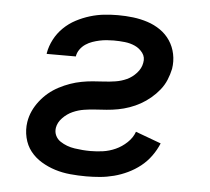

<svg xmlns="http://www.w3.org/2000/svg" viewBox="-44 -575 688 630"><g transform="rotate(5 300.0 -260.0)"><path d="M262 8Q235 8 209 5.5Q183 3 159 -4.5Q135 -12 113.5 -25Q92 -38 77 -57Q62 -76 56 -101.5Q50 -127 54 -153Q57 -172 65 -189.5Q73 -207 85.5 -223Q98 -239 113 -251.5Q128 -264 146 -273.5Q164 -283 182.5 -289.5Q201 -296 219.5 -299.5Q238 -303 256 -304.5Q274 -306 293 -307Q312 -308 331 -311Q350 -314 367.5 -322Q385 -330 399 -345.5Q413 -361 416 -379Q420 -398 409.5 -412Q399 -426 383.5 -433Q368 -440 350 -442Q332 -444 313 -444Q302 -444 290 -443Q278 -442 266.5 -439.5Q255 -437 243.5 -433Q232 -429 221.5 -422Q211 -415 203.5 -404.5Q196 -394 194 -382V-381H98V-384Q102 -407 113.5 -429Q125 -451 143 -468.5Q161 -486 183 -497.5Q205 -509 228 -516Q251 -523 274 -525.5Q297 -528 320 -528Q346 -528 370.5 -525Q395 -522 418 -514.5Q441 -507 460.5 -493.5Q480 -480 493 -460.5Q506 -441 511 -417Q516 -393 512 -368Q508 -349 500.5 -331Q493 -313 480.5 -297.5Q468 -282 452.5 -269Q437 -256 420 -246.5Q403 -237 384.5 -230.5Q366 -224 347.5 -220.5Q329 -217 310 -215.5Q291 -214 273 -213Q255 -212 236 -209Q217 -206 199 -198Q181 -190 166.5 -175Q152 -160 149 -142Q147 -128 152.5 -116.5Q158 -105 168.5 -98Q179 -91 191 -86.5Q203 -82 216.5 -80Q230 -78 243 -77Q256 -76 269 -76Q290 -76 310.5 -79Q331 -82 351 -91Q371 -100 388 -116Q405 -132 412 -152L496 -121Q487 -99 472.5 -79Q458 -59 439 -44Q420 -29 398 -18.5Q376 -8 353 -2Q330 4 307 6Q284 8 262 8Z"/></g></svg>

Font: Iosevka Aile Medium
Style: Italic
Weight: 500
Italic angle: -9°
Designer: Belleve Invis
Foundry: Belleve Invis
Version: Version 31.1.0; ttfautohint (v1.8.4)